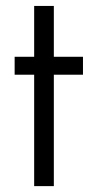

<svg xmlns="http://www.w3.org/2000/svg" viewBox="-20 -633 322 653"><path d="M262.2 -378.9H163.1V0H96.2V-378.9H29.8V-439.9H96.2V-612.8H163.1V-439.9H262.2Z"/></svg>

Font: Arcon-Regular
Style: Regular
Weight: 400
Designer: M. Zarth
Foundry: martin zarth - visuelle & digitale kommunikation
Version: Version 1.131;PS 001.131;hotconv 1.0.70;makeotf.lib2.5.58329